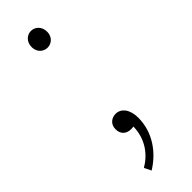

<svg xmlns="http://www.w3.org/2000/svg" viewBox="-212 -469 632 632"><g transform="rotate(-45 104.0 -153.0)"><path d="M104 -378C122 -378 140 -392 140 -416C140 -442 122 -456 104 -456C86 -456 68 -442 68 -416C68 -392 86 -378 104 -378ZM108 -66C90 -66 72 -54 72 -30C72 -6 88 6 108 6C112 6 116 6 120 5C119 61 89 102 48 126L60 150C112 118 152 64 152 -4C152 -42 134 -66 108 -66Z"/></g></svg>

Font: Assistant ExtraLight
Style: Regular
Weight: 275
Designer: Hebrew By Ben Nathan, Latin by Paul Hunt
Version: Version 2.001;PS 002.001;hotconv 1.0.88;makeotf.lib2.5.64775